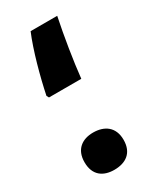

<svg xmlns="http://www.w3.org/2000/svg" viewBox="-177 -732 682 813"><g transform="rotate(-30 164.0 -326.0)"><path d="M45 -387H203C211 -465 230 -583 248 -669H118C87 -596 56 -481 39 -398ZM132 17C188 17 229 -10 229 -74C229 -137 187 -165 132 -165C79 -165 38 -137 38 -74C38 -10 78 17 132 17Z"/></g></svg>

Font: Noto Sans Arabic UI SmCn XBd
Style: Regular
Weight: 800
Width: 4
Designer: Monotype Design Team, Nadine Chahine and Nizar Qandah
Foundry: Monotype Imaging Inc.
Version: Version 2.010